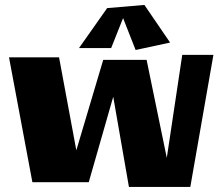

<svg xmlns="http://www.w3.org/2000/svg" viewBox="-20 -742 892 770"><path d="M835.9 -522 743.2 7.8H497.1L434.1 -354L335.9 -11.2H109.9L16.1 -512.2H216.8L286.1 -139.2L394 -502H567.9L648.9 -108.9L710.9 -522ZM662.1 -571.3 523.9 -541.5 473.6 -669.4 425.8 -549.3H296.9L409.7 -709.5L559.1 -722.2Z"/></svg>

Font: Galindo
Style: Regular
Weight: 400
Version: Version 1.000